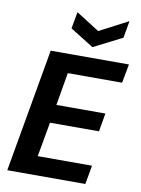

<svg xmlns="http://www.w3.org/2000/svg" viewBox="-100 -1006 786 1073"><g transform="rotate(10 292.5 -469.5)"><path d="M18 0 141 -700H585L565 -593H257L225 -407H503L485 -303H207L172 -107H480L461 0ZM546 -939 529 -842 367 -760 234 -843 251 -938 383 -854Z"/></g></svg>

Font: DM Sans 28pt
Style: Bold Italic
Weight: 700
Italic angle: -10°
Version: Version 4.004;gftools[0.9.30]